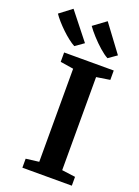

<svg xmlns="http://www.w3.org/2000/svg" viewBox="-262 -1088 843 1164"><g transform="rotate(20 159.0 -506.0)"><path d="M123.5 -68.5V-669L38.5 -682.5V-743H358.5V-682.5L271.5 -669V-68.5L358.5 -57V0H39.5V-58ZM82.5 -800.5Q64.5 -810 42 -827.5Q19.5 -845 -3.5 -867Q-26.5 -889 -45.8 -911Q-65 -933 -77.5 -951.5L1.5 -1011.5L138 -839L83.5 -800.5ZM296.5 -800.5Q272.5 -813.5 242.5 -840Q212.5 -866.5 185 -896.8Q157.5 -927 140.5 -951.5L222 -1011.5L351 -838L297.5 -800.5Z"/></g></svg>

Font: Merriweather 24pt
Style: Bold
Weight: 700
Designer: Eben Sorkin
Foundry: Eben Sorkin
Version: Version 2.100